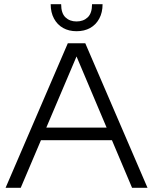

<svg xmlns="http://www.w3.org/2000/svg" viewBox="-20 -894 729 914"><path d="M78.7 0H6.6L302.8 -688H386L682.2 0H608.7L344.3 -625.2ZM158.8 -226.7V-286.5H525.1V-226.7ZM344.3 -745.4Q307.9 -745.4 280.4 -760.8Q252.9 -776.2 237.1 -805.4Q221.3 -834.5 221.3 -874H271.1Q271.1 -831.1 291.5 -811.5Q311.9 -791.9 344.3 -791.9Q377 -791.9 397.6 -811.5Q418.2 -831.1 418.2 -874H468.3Q468.3 -834.5 452.5 -805.4Q436.7 -776.2 409.2 -760.8Q381.7 -745.4 344.3 -745.4Z"/></svg>

Font: Roundo Variable
Style: Regular
Weight: 200
Designer: Shiva Nallaperumal
Foundry: Indian Type Foundry
Version: Version 2.000